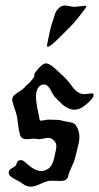

<svg xmlns="http://www.w3.org/2000/svg" viewBox="-20 -692 361 700"><path d="M252 -667Q256.8 -667 270.5 -668.9Q284.2 -670.9 288.1 -670.9Q294.9 -670.9 294.9 -668L293 -664.1Q254.9 -612.3 235.4 -593.8Q230.5 -588.9 219.7 -578.1Q209 -567.4 200.2 -558.6Q191.4 -549.8 181.6 -540.5Q171.9 -531.2 164.6 -526.4Q157.2 -521.5 154.3 -521.5Q151.4 -521.5 151.4 -525.4Q151.4 -529.3 152.3 -532.2Q155.3 -545.9 158.2 -561Q161.1 -576.2 164.1 -587.9Q167 -599.6 171.9 -613.3Q173.8 -618.2 176.8 -628.9Q179.7 -639.6 181.6 -644.5Q183.6 -649.4 188.5 -655.8Q193.4 -662.1 200.2 -667Q208 -671.9 217.8 -671.9Q222.7 -671.9 233.9 -669.4Q245.1 -667 252 -667ZM155.3 -255.9Q193.4 -255.9 204.1 -252.9Q211.9 -250 224.1 -248.5Q236.3 -247.1 245.1 -243.7Q253.9 -240.2 258.8 -231.4Q269.5 -213.9 269.5 -193.4Q269.5 -182.6 267.1 -170.4Q264.6 -158.2 260.3 -142.6Q255.9 -127 253.9 -117.2Q251 -103.5 241.2 -83.5Q231.4 -63.5 228.5 -49.8Q224.6 -32.2 200.2 -32.2Q195.3 -32.2 185.5 -32.7Q175.8 -33.2 171.9 -33.2Q158.2 -33.2 152.3 -31.2Q143.6 -29.3 125 -20.5Q106.4 -11.7 93.8 -11.7H89.8Q84 -11.7 78.1 -13.7Q72.3 -15.6 69.3 -17.6Q66.4 -19.5 60.1 -23.9Q53.7 -28.3 50.8 -30.3Q46.9 -32.2 34.7 -38.6Q22.5 -44.9 17.1 -50.3Q11.7 -55.7 11.7 -64.5Q11.7 -72.3 22.5 -78.1Q33.2 -84 36.1 -86.9Q38.1 -88.9 41.5 -98.1Q44.9 -107.4 50.8 -107.4Q51.8 -107.4 53.2 -107.9Q54.7 -108.4 55.7 -108.4Q61.5 -108.4 66.9 -104.5Q72.3 -100.6 78.6 -94.7Q85 -88.9 89.8 -85.9L91.8 -84Q94.7 -82 98.1 -79.6Q101.6 -77.1 106.4 -74.7Q111.3 -72.3 117.7 -70.3Q124 -68.4 129.9 -68.4Q142.6 -68.4 156.2 -77.1Q172.9 -87.9 179.7 -126Q180.7 -129.9 182.1 -136.7Q183.6 -143.6 184.6 -148.9Q185.5 -154.3 185.5 -158.2Q185.5 -170.9 176.8 -179.7Q167 -189.5 155.3 -189.5Q150.4 -189.5 139.2 -187Q127.9 -184.6 122.1 -184.6Q121.1 -184.6 118.2 -185.1Q115.2 -185.5 114.3 -185.5Q113.3 -185.5 110.4 -186Q107.4 -186.5 105.5 -186.5Q100.6 -186.5 90.3 -185.5Q80.1 -184.6 76.2 -184.6Q58.6 -184.6 53.7 -198.2Q48.8 -213.9 46.4 -234.9Q43.9 -255.9 42 -266.6Q40 -277.3 34.2 -293.5Q28.3 -309.6 25.4 -322.3Q25.4 -323.2 24.9 -325.2Q24.4 -327.1 24.4 -328.1Q24.4 -337.9 31.7 -344.7Q39.1 -351.6 51.3 -358.9Q63.5 -366.2 69.3 -373Q73.2 -377.9 80.6 -384.3Q87.9 -390.6 92.8 -396.5Q97.7 -402.3 102.5 -409.2Q104.5 -412.1 105 -418.5Q105.5 -424.8 108.4 -427.7Q132.8 -460.9 147.5 -460.9Q157.2 -460.9 170.9 -450.2Q184.6 -439.5 209 -416Q216.8 -408.2 220.7 -404.3Q227.5 -398.4 242.2 -377.9Q256.8 -357.4 272.5 -351.6Q279.3 -348.6 287.1 -348.6Q292 -348.6 301.3 -350.1Q310.5 -351.6 314.5 -351.6Q321.3 -351.6 321.3 -346.7Q321.3 -332 287.1 -305.7Q269.5 -292 251 -292Q239.3 -292 227.1 -298.3Q214.8 -304.7 207.5 -311Q200.2 -317.4 190.9 -327.1Q181.6 -336.9 179.7 -338.9Q174.8 -343.8 164.6 -363.8Q154.3 -383.8 140.6 -383.8H137.7Q128.9 -383.8 121.6 -375Q114.3 -366.2 112.3 -353.5Q111.3 -348.6 111.3 -338.9Q111.3 -319.3 117.7 -290Q124 -260.7 124 -257.8Q124 -252 129.9 -252Q132.8 -252 142.1 -253.9Q151.4 -255.9 155.3 -255.9Z"/></svg>

Font: Isabella
Style: Medium
Weight: 500
Designer: John Stracke
Version: Version 001.202